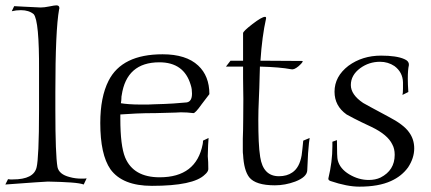

<svg xmlns="http://www.w3.org/2000/svg" viewBox="-27 -687 1611 718"><path d="M-7 3 3 -17Q7 -16 11.5 -16Q16 -16 21 -16Q100 -16 110 -62Q114 -78 116.5 -131.5Q119 -185 119 -276V-422Q120 -609 99 -634Q81 -649 51 -649Q33 -649 17 -645L26 -664Q38 -663 63 -662Q88 -661 125 -659Q132 -659 140 -660Q148 -661 158 -663Q177 -667 184 -667Q195 -667 195 -657Q195 -654 194 -652Q187 -613 183.5 -536Q180 -459 180 -343V-275Q180 -192 182 -138.5Q184 -85 188 -62Q194 -35 233 -25Q254 -19 277 -19Q282 -19 287 -19Q292 -19 297 -20L286 3Q273 -2 239 -4.5Q205 -7 152 -8Q143 -8 103.5 -5Q64 -2 -7 3Z M541 8Q431 8 386 -54Q348 -109 348 -227Q348 -324 379 -385Q429 -484 581 -484Q669 -484 714 -442Q756 -403 756 -335L727 -297Q703 -263 696 -264Q674 -267 649 -267Q645 -267 639.5 -266.5Q634 -266 629 -266L555 -264Q515 -264 482.5 -262.5Q450 -261 423 -259V-243Q423 -142 441 -98Q472 -24 570 -24Q707 -24 731 -148Q732 -152 732 -155.5Q732 -159 732 -161L753 -171Q751 -151 750 -103Q751 -93 751.5 -81Q752 -69 752 -54Q751 -44 739 -34Q697 8 541 8ZM503 -296Q514 -296 525 -296Q536 -296 549 -297Q591 -298 621.5 -300Q652 -302 671 -304Q691 -307 691 -337Q691 -345 690 -353Q689 -361 686 -370Q661 -454 569 -454Q446 -454 428 -330Q427 -327 427 -319.5Q427 -312 425 -301Q436 -299 455.5 -297.5Q475 -296 503 -296Z M1001 6Q929 6 905 -24Q885 -50 882 -109Q881 -114 881 -122.5Q881 -131 881 -143Q881 -154 881 -168.5Q881 -183 882 -201Q882 -212 882.5 -240.5Q883 -269 883 -317Q883 -334 882.5 -353.5Q882 -373 882 -395V-438H818L835 -460H882V-563Q882 -570 917 -597Q952 -624 964 -624Q968 -624 968 -620V-618Q953 -551 947 -460L1103 -459Q1105 -459 1105 -458Q1105 -453 1089 -439Q1072 -425 1062 -428Q1041 -432 1012 -434.5Q983 -437 945 -438L944 -405Q943 -357 941 -315.5Q939 -274 939 -239Q939 -194 940.5 -159.5Q942 -125 946 -100Q957 -28 1016 -28Q1046 -28 1066 -42Q1093 -60 1101 -106Q1104 -128 1107 -161L1131 -171Q1130 -167 1128.5 -153Q1127 -139 1125 -113L1122 -50Q1121 -25 1077 -8Q1058 -1 1039 2.5Q1020 6 1001 6Z M1317 11Q1271 11 1209 -10Q1201 -13 1201 -18V-20Q1216 -82 1216 -140V-157L1233 -163Q1233 -97 1236 -88Q1244 -56 1279 -35Q1314 -14 1352 -14Q1377 -14 1396 -23Q1449 -50 1449 -108Q1449 -131 1440 -147Q1423 -183 1363 -212Q1320 -232 1297 -244Q1274 -256 1269 -259Q1224 -291 1224 -344Q1224 -401 1276 -441Q1328 -479 1398 -479Q1456 -479 1485 -466Q1502 -459 1502 -446V-443Q1498 -426 1498 -393Q1498 -383 1498.5 -370Q1499 -357 1500 -343L1478 -332Q1480 -338 1480 -356V-379Q1479 -417 1448 -440Q1424 -456 1394 -456Q1353 -456 1320 -432Q1285 -406 1285 -369Q1285 -333 1331 -302Q1336 -299 1359 -286.5Q1382 -274 1425 -251Q1483 -221 1503 -192Q1522 -166 1522 -132Q1522 -96 1499 -61Q1475 -28 1435 -10Q1389 11 1317 11Z"/></svg>

Font: Gideon Roman
Style: Regular
Weight: 400
Designer: Robert E. Leuschke
Foundry: Robert E. Leuschke
Version: Version 2.010